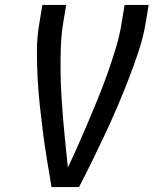

<svg xmlns="http://www.w3.org/2000/svg" viewBox="-20 -755 640 775"><path d="M188 0Q179 -54 170 -108Q161 -162 154 -216.5Q147 -271 141 -326Q135 -381 132 -436.5Q129 -492 129 -548.5Q129 -605 139 -662L151 -735H247L235 -662Q227 -612 225.5 -562.5Q224 -513 224.5 -464.5Q225 -416 228 -367.5Q231 -319 235 -271Q239 -223 244 -175Q249 -127 254 -79Q277 -127 298 -175Q319 -223 339.5 -271Q360 -319 379.5 -367.5Q399 -416 416 -464.5Q433 -513 448 -562.5Q463 -612 471 -662L483 -735H580L568 -662Q558 -604 539.5 -548Q521 -492 499.5 -436.5Q478 -381 454.5 -326Q431 -271 405.5 -216.5Q380 -162 353.5 -108Q327 -54 299 0Z"/></svg>

Font: Iosevka Curly Medium Extended
Style: Italic
Weight: 500
Width: 7
Italic angle: -9°
Monospace: yes
Designer: Belleve Invis
Foundry: Belleve Invis
Version: Version 11.1.0; ttfautohint (v1.8.3)